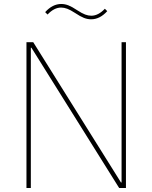

<svg xmlns="http://www.w3.org/2000/svg" viewBox="-20 -945 766 965"><path d="M357 -880Q334 -895 318 -901Q302 -907 287 -907Q252 -907 219 -872L207 -884Q244 -925 288 -925Q306 -925 324 -918Q342 -911 369 -893Q392 -878 408 -872Q424 -866 439 -866Q474 -866 507 -901L519 -889Q482 -848 438 -848Q420 -848 402 -855Q384 -862 357 -880ZM135 0H113V-733H147L588 -28H591V-733H613V0H579L138 -705H135Z"/></svg>

Font: IBM Plex Sans JP Thin
Style: Regular
Weight: 100
Designer: Mike Abbink; Paul van der Laan; Pieter van Rosmalen; Wujin Sim; Yejin Wi; Jinhee Kim; Boomi Park; Yona Kim; Kichan Ma
Foundry: Sandoll Inc.
Version: Version 1.001